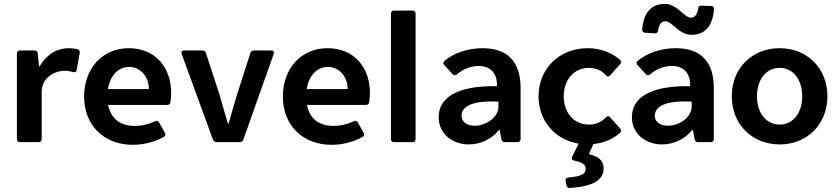

<svg xmlns="http://www.w3.org/2000/svg" viewBox="-20 -727 4284 982"><path d="M332 -480.5C274.4 -480.5 220.7 -452.1 182.6 -387.7H179.7L172.9 -454.1C171.9 -463.9 166 -468.8 156.2 -468.8H82C72.3 -468.8 66.4 -462.9 66.4 -453.1V-15.6C66.4 -5.9 72.3 0 82 0H177.7C187.5 0 193.4 -5.9 193.4 -15.6V-258.8C193.4 -333 264.6 -365.2 310.5 -365.2C325.2 -365.2 340.8 -362.3 353.5 -358.4C363.3 -355.5 370.1 -358.4 372.1 -369.1L387.7 -456.1C389.6 -464.8 386.7 -471.7 377.9 -474.6C365.2 -478.5 348.6 -480.5 332 -480.5Z M855.5 -251C855.5 -380.9 775.4 -480.5 638.7 -480.5C503.9 -480.5 410.2 -377 410.2 -233.4C410.2 -83 514.6 13.7 659.2 13.7C714.8 13.7 771.5 -1 817.4 -26.4C826.2 -31.2 828.1 -39.1 823.2 -47.9L793.9 -100.6C789.1 -108.4 781.2 -111.3 772.5 -106.4C733.4 -88.9 702.1 -83 668.9 -83C594.7 -83 546.9 -120.1 533.2 -190.4H835C843.8 -190.4 850.6 -195.3 851.6 -205.1C853.5 -218.8 855.5 -235.4 855.5 -251ZM741.2 -271.5H532.2C543 -340.8 585 -384.8 639.6 -384.8C696.3 -384.8 742.2 -336.9 741.2 -271.5Z M909.2 -451.2 1069.3 -12.7C1072.3 -4.9 1079.1 0 1087.9 0H1206.1C1214.8 0 1221.7 -4.9 1224.6 -12.7L1379.9 -451.2C1383.8 -462.9 1378.9 -468.8 1368.2 -468.8H1278.3C1269.5 -468.8 1263.7 -464.8 1260.7 -456.1L1190.4 -237.3C1175.8 -190.4 1163.1 -142.6 1149.4 -94.7H1145.5C1130.9 -142.6 1118.2 -190.4 1104.5 -237.3L1033.2 -456.1C1030.3 -464.8 1024.4 -468.8 1015.6 -468.8H921.9C911.1 -468.8 905.3 -462.9 909.2 -451.2Z M1872.1 -251C1872.1 -380.9 1792 -480.5 1655.3 -480.5C1520.5 -480.5 1426.8 -377 1426.8 -233.4C1426.8 -83 1531.2 13.7 1675.8 13.7C1731.4 13.7 1788.1 -1 1834 -26.4C1842.8 -31.2 1844.7 -39.1 1839.8 -47.9L1810.5 -100.6C1805.7 -108.4 1797.9 -111.3 1789.1 -106.4C1750 -88.9 1718.8 -83 1685.5 -83C1611.3 -83 1563.5 -120.1 1549.8 -190.4H1851.6C1860.4 -190.4 1867.2 -195.3 1868.2 -205.1C1870.1 -218.8 1872.1 -235.4 1872.1 -251ZM1757.8 -271.5H1548.8C1559.6 -340.8 1601.6 -384.8 1656.2 -384.8C1712.9 -384.8 1758.8 -336.9 1757.8 -271.5Z M1995.1 0H2089.8C2099.6 0 2105.5 -5.9 2105.5 -15.6V-657.2C2105.5 -667 2099.6 -672.9 2089.8 -672.9H1995.1C1985.4 -672.9 1979.5 -667 1979.5 -657.2V-15.6C1979.5 -5.9 1985.4 0 1995.1 0Z M2448.2 -480.5C2372.1 -480.5 2297.9 -455.1 2252 -414.1C2245.1 -408.2 2246.1 -400.4 2252.9 -393.6L2294.9 -347.7C2301.8 -340.8 2309.6 -339.8 2317.4 -346.7C2344.7 -372.1 2386.7 -389.6 2428.7 -389.6C2490.2 -389.6 2523.4 -349.6 2521.5 -290V-286.1C2316.4 -290 2223.6 -226.6 2223.6 -127.9C2223.6 -42 2294.9 11.7 2377.9 11.7C2435.5 11.7 2495.1 -14.6 2533.2 -63.5H2535.2L2544.9 -13.7C2546.9 -4.9 2553.7 0 2562.5 0H2627C2636.7 0 2642.6 -5.9 2642.6 -15.6V-277.3C2642.6 -411.1 2576.2 -480.5 2448.2 -480.5ZM2408.2 -84C2374 -84 2340.8 -98.6 2340.8 -135.7C2340.8 -179.7 2390.6 -214.8 2529.3 -207V-181.6C2529.3 -127 2465.8 -84 2408.2 -84Z M2992.2 -89.8C2917 -89.8 2863.3 -148.4 2863.3 -234.4C2863.3 -320.3 2917 -379.9 2992.2 -379.9C3028.3 -379.9 3057.6 -366.2 3078.1 -342.8C3085.9 -334 3093.8 -334 3100.6 -341.8L3151.4 -398.4C3158.2 -405.3 3158.2 -414.1 3151.4 -420.9C3108.4 -458 3050.8 -480.5 2985.4 -480.5C2841.8 -480.5 2734.4 -377 2734.4 -234.4C2734.4 -108.4 2819.3 -11.7 2939.5 7.8L2906.2 75.2C2901.4 85.9 2906.2 92.8 2918 94.7C2961.9 103.5 2975.6 117.2 2975.6 135.7C2975.6 163.1 2954.1 174.8 2887.7 180.7C2876 181.6 2871.1 188.5 2873 198.2L2877 220.7C2878.9 229.5 2884.8 235.4 2894.5 234.4C3004.9 227.5 3067.4 197.3 3067.4 134.8C3067.4 93.8 3041 73.2 2992.2 61.5L3014.6 9.8C3068.4 4.9 3115.2 -15.6 3151.4 -47.9C3158.2 -54.7 3158.2 -63.5 3151.4 -70.3L3100.6 -127C3093.8 -134.8 3085.9 -134.8 3078.1 -126C3056.6 -102.5 3027.3 -89.8 2992.2 -89.8Z M3382.8 -618.2C3418.9 -618.2 3451.2 -548.8 3516.6 -548.8C3586.9 -548.8 3625 -594.7 3631.8 -679.7C3632.8 -689.5 3627 -696.3 3617.2 -696.3L3567.4 -698.2C3556.6 -699.2 3552.7 -694.3 3550.8 -683.6C3545.9 -653.3 3534.2 -636.7 3514.6 -636.7C3477.5 -636.7 3445.3 -707 3379.9 -707C3309.6 -707 3271.5 -661.1 3264.6 -576.2C3263.7 -566.4 3269.5 -560.5 3279.3 -559.6L3329.1 -556.6C3338.9 -555.7 3343.8 -560.5 3345.7 -571.3C3350.6 -602.5 3362.3 -618.2 3382.8 -618.2ZM3436.5 -480.5C3360.4 -480.5 3286.1 -455.1 3240.2 -414.1C3233.4 -408.2 3234.4 -400.4 3241.2 -393.6L3283.2 -347.7C3290 -340.8 3297.9 -339.8 3305.7 -346.7C3333 -372.1 3375 -389.6 3417 -389.6C3478.5 -389.6 3511.7 -349.6 3509.8 -290V-286.1C3304.7 -290 3211.9 -226.6 3211.9 -127.9C3211.9 -42 3283.2 11.7 3366.2 11.7C3423.8 11.7 3483.4 -14.6 3521.5 -63.5H3523.4L3533.2 -13.7C3535.2 -4.9 3542 0 3550.8 0H3615.2C3625 0 3630.9 -5.9 3630.9 -15.6V-277.3C3630.9 -411.1 3564.5 -480.5 3436.5 -480.5ZM3396.5 -84C3362.3 -84 3329.1 -98.6 3329.1 -135.7C3329.1 -179.7 3378.9 -214.8 3517.6 -207V-181.6C3517.6 -127 3454.1 -84 3396.5 -84Z M3967.8 11.7C4108.4 11.7 4211.9 -91.8 4211.9 -234.4C4211.9 -377.9 4108.4 -480.5 3967.8 -480.5C3826.2 -480.5 3722.7 -377.9 3722.7 -234.4C3722.7 -91.8 3826.2 11.7 3967.8 11.7ZM3967.8 -89.8C3899.4 -89.8 3851.6 -148.4 3851.6 -234.4C3851.6 -321.3 3899.4 -379.9 3967.8 -379.9C4035.2 -379.9 4083 -321.3 4083 -234.4C4083 -148.4 4035.2 -89.8 3967.8 -89.8Z"/></svg>

Font: Ed Sans Neue SemiBold
Style: Regular
Weight: 600
Designer: Stephen Hutchings
Version: Version 1.004;PS 001.004;hotconv 1.0.88;makeotf.lib2.5.64775